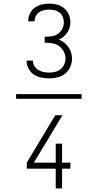

<svg xmlns="http://www.w3.org/2000/svg" viewBox="-20 -873 540 1061"><path d="M69 -327V-353H431V-327ZM252 -440Q230 -440 208 -444.5Q186 -449 167.5 -461Q149 -473 138 -493.5Q127 -514 127 -536V-538H162V-537Q162 -521 170.5 -507.5Q179 -494 192.5 -486Q206 -478 221 -475Q236 -472 252 -472Q269 -472 285.5 -476Q302 -480 315 -490.5Q328 -501 335 -517Q342 -533 342 -549Q342 -570 332 -588.5Q322 -607 305.5 -619Q289 -631 268 -634Q247 -637 227 -637V-670Q246 -670 265 -672.5Q284 -675 299.5 -685.5Q315 -696 324 -713.5Q333 -731 333 -750Q333 -765 327 -779.5Q321 -794 309 -803.5Q297 -813 282 -816.5Q267 -820 252 -820Q238 -820 223.5 -817Q209 -814 197 -806Q185 -798 178 -784.5Q171 -771 171 -756V-755H136V-757Q136 -779 145.5 -798.5Q155 -818 172 -830.5Q189 -843 210 -848Q231 -853 252 -853Q274 -853 295.5 -847.5Q317 -842 334 -828Q351 -814 360 -793Q369 -772 369 -750Q369 -735 364.5 -720Q360 -705 351.5 -692.5Q343 -680 331 -670Q319 -660 305 -654Q321 -648 334.5 -637.5Q348 -627 358 -613Q368 -599 373 -582.5Q378 -566 378 -549Q378 -525 368 -503Q358 -481 340 -466Q322 -451 298.5 -445.5Q275 -440 252 -440ZM323 168H288V59H128V26L285 -236H325L167 26H288V-79H323V26H369V59H323Z"/></svg>

Font: Iosevka Term Curly Extralight
Style: Regular
Weight: 200
Designer: Belleve Invis
Foundry: Belleve Invis
Version: Version 32.3.0